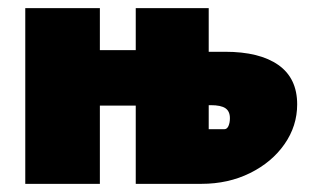

<svg xmlns="http://www.w3.org/2000/svg" viewBox="-20 -451 762 471"><path d="M709 -195Q709 -142 678 -97.5Q647 -53 593.5 -26.5Q540 0 474 0H313V-192H225V0H42V-431H225V-328H313V-431H492V-324H532Q617 -324 663 -291.5Q709 -259 709 -195ZM544 -161Q544 -178 533 -185.5Q522 -193 497 -193H492V-134H530Q537 -134 540.5 -142Q544 -150 544 -161Z"/></svg>

Font: Ysabeau Heavy
Style: Regular
Weight: 800
Designer: Christian Thalmann (Catharsis Fonts)
Version: Version 0.003